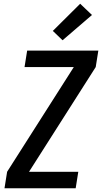

<svg xmlns="http://www.w3.org/2000/svg" viewBox="-20 -1005 545 1025"><path d="M4 0 18 -88 374 -647H111L125 -735H505L491 -647L135 -88H398L384 0ZM314 -790 262 -840 408 -985 471 -925Z"/></svg>

Font: Iosevka Semibold Oblique
Style: Regular
Weight: 600
Italic angle: -9°
Monospace: yes
Designer: Belleve Invis
Foundry: Belleve Invis
Version: Version 32.5.0; ttfautohint (v1.8.4)